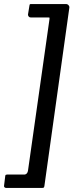

<svg xmlns="http://www.w3.org/2000/svg" viewBox="-63 -762 379 947"><path d="M-32 165Q-38 165 -41 161.5Q-44 158 -43 154L-37 105Q-36 101 -34 100Q-32 99 -28 99H56Q64 99 69 93.5Q74 88 75 80L181 -667Q182 -675 180.5 -675.5Q179 -676 172 -676H88Q82 -676 78.5 -680.5Q75 -685 75 -690L82 -733Q83 -740 84.5 -741Q86 -742 92 -742H262Q270 -742 275 -736.5Q280 -731 279 -724L156 155Q155 162 152.5 163.5Q150 165 142 165H-32Z"/></svg>

Font: Libre Franklin Medium
Style: Italic
Weight: 500
Italic angle: -8°
Designer: Pablo Impallari, Rodrigo Fuenzalida, Nhung Nguyen
Foundry: Impallari Type
Version: Version 3.000